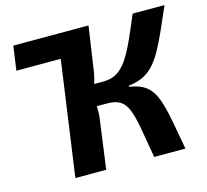

<svg xmlns="http://www.w3.org/2000/svg" viewBox="-100 -805 992 920"><g transform="rotate(-15 395.5 -345.0)"><path d="M396 -690 380 -570H24L41 -690ZM791 -690Q762 -623 739 -571.5Q716 -520 694.5 -482Q673 -444 649.5 -419Q626 -394 596.5 -380Q567 -366 526 -361L525 -356Q564 -350 590 -336.5Q616 -323 633.5 -297.5Q651 -272 663 -232Q675 -192 685.5 -135Q696 -78 710 0H555Q540 -89 529.5 -148Q519 -207 505.5 -241.5Q492 -276 468.5 -291Q445 -306 405 -306L414 -412Q452 -412 480 -428.5Q508 -445 531.5 -479Q555 -513 579 -565.5Q603 -618 633 -690ZM414 -690 385 -493Q381 -457 370.5 -421.5Q360 -386 345 -357Q351 -329 352.5 -298Q354 -267 349 -235L317 0H164L261 -690ZM458 -412 444 -306H320L334 -412Z"/></g></svg>

Font: Exo 2
Style: Bold Italic
Weight: 700
Italic angle: -8°
Designer: Natanael Gama
Foundry: Natanael Gama
Version: Version 2.010